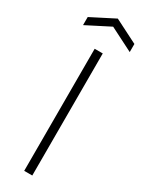

<svg xmlns="http://www.w3.org/2000/svg" viewBox="-267 -973 769 1008"><g transform="rotate(30 117.5 -469.0)"><path d="M91 -740H140V0H91ZM-24 -866 117 -938 259 -866V-817L117 -889L-24 -817Z"/></g></svg>

Font: Encode Sans Narrow
Style: ExtraLight
Weight: 200
Designer: Pablo Impallari, Andres Torresi
Foundry: Pablo Impallari, Andres Torresi
Version: Version 1.000; ttfautohint (v1.00) -l 8 -r 50 -G 200 -x 14 -